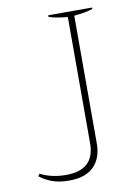

<svg xmlns="http://www.w3.org/2000/svg" viewBox="-82 -755 588 819"><g transform="rotate(-10 212.5 -345.0)"><path d="M24 -31 31 -41Q79 -16 142 -16Q266 -16 266 -131V-678Q214 -683 185 -693V-700H375V-694Q346 -684 294 -679V-125Q294 -62 258 -26Q222 10 151 10Q110 10 80 -0.5Q50 -11 24 -31Z"/></g></svg>

Font: Trirong Thin
Style: Regular
Weight: 250
Designer: Katatrad Team
Foundry: CadsonDemak
Version: Version 1.001